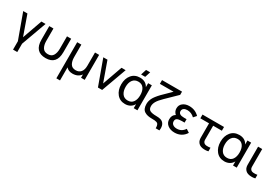

<svg xmlns="http://www.w3.org/2000/svg" viewBox="90 -2044 5207 3592"><g transform="rotate(30 2693.0 -247.5)"><path d="M216 180V0L20 -540H111L262 -114L413 -540H503L307 0V180Z M583 -247V-540H673V-270Q673 -183 707 -127Q741 -71 820 -71Q899 -71 932.5 -127Q966 -183 966 -270V-540H1056V-247Q1056 14 820 14Q583 14 583 -247Z M1186 240V-540H1276V-270Q1276 -183 1309.5 -127Q1343 -71 1422 -71Q1492 -71 1531.5 -118Q1571 -165 1571 -256V-540H1660V0H1581V-72Q1521 14 1401 14Q1313 14 1265 -42V240Z M1946 0 1750 -540H1840L1992 -114L2143 -540H2233L2037 0Z M2650 -735 2612 -615H2523L2561 -735ZM2719 -540H2799V0H2719V-88Q2693 -39 2645.5 -12Q2598 15 2537 15Q2425 15 2359 -65.5Q2293 -146 2293 -270Q2293 -395 2359 -475Q2425 -555 2539 -555Q2665 -555 2719 -454ZM2548 -67Q2625 -67 2664.5 -122.5Q2704 -178 2704 -271Q2704 -364 2664.5 -419Q2625 -474 2549 -474Q2471 -474 2429.5 -418.5Q2388 -363 2388 -270Q2388 -180 2429 -123.5Q2470 -67 2548 -67Z M3263 120Q3264 86 3258 63Q3252 40 3241.5 27.5Q3231 15 3209 9Q3187 3 3167.5 1.5Q3148 0 3112 0Q3061 0 3023 -8Q2985 -16 2952 -36Q2919 -56 2902 -94Q2885 -132 2885 -188Q2885 -251 2915 -311.5Q2945 -372 3030 -461Q3136 -567 3211 -639H2915V-720H3347V-650Q3166 -472 3117 -426Q3039 -350 3009 -298Q2979 -246 2979 -196Q2979 -129 3022.5 -106.5Q3066 -84 3157 -84Q3213 -84 3249 -74Q3303 -59 3329 -10Q3355 39 3343 120Z M3772 -162 3843 -116Q3807 -54 3745.5 -19.5Q3684 15 3605 15Q3515 15 3456 -31Q3397 -77 3397 -154Q3397 -246 3465 -283Q3412 -330 3412 -398Q3412 -471 3466.5 -513Q3521 -555 3602 -555Q3732 -555 3818 -466L3764 -405Q3696 -471 3608 -471Q3562 -471 3533 -450.5Q3504 -430 3504 -391Q3504 -316 3622 -316H3678V-242H3622Q3554 -242 3521 -225Q3488 -208 3488 -163Q3488 -120 3520.5 -95Q3553 -70 3608 -70Q3712 -70 3772 -162Z M4207 5Q4133 -7 4101 -64Q4096 -73 4092.5 -81Q4089 -89 4087 -100Q4085 -111 4083.5 -116.5Q4082 -122 4081.5 -137Q4081 -152 4081 -156.5Q4081 -161 4081 -180.5Q4081 -200 4081 -204V-459H3893V-540H4358V-459H4170V-208Q4170 -203 4170 -190Q4170 -177 4170 -172.5Q4170 -168 4170 -158.5Q4170 -149 4171 -144.5Q4172 -140 4173 -133Q4174 -126 4176 -121Q4178 -116 4181 -111Q4199 -78 4244 -73Q4286 -69 4333 -77V0Q4277 15 4207 5Z M4864 -540H4944V0H4864V-88Q4838 -39 4790.5 -12Q4743 15 4682 15Q4570 15 4504 -65.5Q4438 -146 4438 -270Q4438 -395 4504 -475Q4570 -555 4684 -555Q4810 -555 4864 -454ZM4693 -67Q4770 -67 4809.5 -122.5Q4849 -178 4849 -271Q4849 -364 4809.5 -419Q4770 -474 4694 -474Q4616 -474 4574.5 -418.5Q4533 -363 4533 -270Q4533 -180 4574 -123.5Q4615 -67 4693 -67Z M5220 5Q5146 -7 5114 -64Q5109 -73 5105.5 -81Q5102 -89 5100 -100Q5098 -111 5096.5 -116.5Q5095 -122 5094.5 -137Q5094 -152 5094 -156.5Q5094 -161 5094 -180.5Q5094 -200 5094 -204V-540H5183V-208Q5183 -203 5183 -190Q5183 -177 5183 -172.5Q5183 -168 5183 -158.5Q5183 -149 5184 -144.5Q5185 -140 5186 -133Q5187 -126 5189 -121Q5191 -116 5194 -111Q5212 -78 5257 -73Q5299 -69 5346 -77V0Q5290 15 5220 5Z"/></g></svg>

Font: Manrope Medium
Style: Medium
Weight: 500
Designer: Mikhail Sharanda
Foundry: Mikhail Sharanda
Version: Version 4.000;hotconv 1.0.109;makeotfexe 2.5.65596